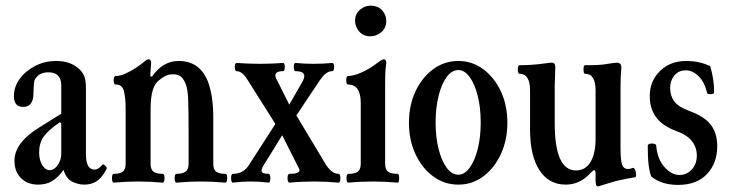

<svg xmlns="http://www.w3.org/2000/svg" viewBox="-20 -640 2570 677"><path d="M115 11Q77 11 54 -12Q31 -35 31 -73Q31 -137 119 -191L196 -239V-339Q196 -385 150 -385Q118 -385 103 -360Q99 -353 98 -312Q98 -263 62 -263Q29 -263 29 -301Q29 -334 49.5 -362Q70 -390 104 -407.5Q138 -425 178 -425Q225 -425 254 -401Q268 -390 275.5 -375Q283 -360 283 -329V-97Q283 -42 313 -42Q327 -42 341 -59Q344 -63 351.5 -55.5Q359 -48 355 -43Q340 -14 321.5 -1.5Q303 11 277 11Q257 11 235.5 1Q214 -9 204 -41Q184 -13 163 -1Q142 11 115 11ZM155 -40Q171 -40 183.5 -58Q196 -76 196 -97V-205L191 -209Q149 -180 133.5 -157.5Q118 -135 118 -102Q118 -76 129 -58Q140 -40 155 -40Z M381 4Q377 4 375.5 -4Q374 -12 375.5 -19.5Q377 -27 381 -27Q402 -27 412.5 -34.5Q423 -42 423 -63V-258Q423 -292 417.5 -317Q412 -342 388 -342Q383 -342 381.5 -349.5Q380 -357 381.5 -364.5Q383 -372 388 -372Q404 -372 424.5 -381.5Q445 -391 462.5 -403Q480 -415 488 -422Q498 -431 504 -431Q513 -431 513 -417Q512 -409 511 -392.5Q510 -376 510 -371L516 -370Q554 -425 610 -425Q684 -425 713 -353Q722 -329 727 -297.5Q732 -266 732 -228V-63Q732 -42 742.5 -34.5Q753 -27 775 -27Q779 -27 780.5 -19.5Q782 -12 780.5 -4Q779 4 775 4Q753 2 731.5 1Q710 0 689 0Q667 0 645.5 1Q624 2 602 4Q598 4 596.5 -4Q595 -12 596.5 -19.5Q598 -27 602 -27Q623 -27 634 -34.5Q645 -42 645 -63V-176Q645 -249 643.5 -288.5Q642 -328 634 -346Q625 -366 615 -372Q605 -378 591 -378Q573 -378 562 -371.5Q551 -365 542 -358Q527 -348 519 -323Q511 -298 511 -256V-63Q511 -42 521.5 -34.5Q532 -27 553 -27Q558 -27 559.5 -19.5Q561 -12 559.5 -4Q558 4 553 4Q532 2 511 1Q490 0 467 0Q445 0 424 1Q403 2 381 4Z M801 4Q797 4 795.5 -4Q794 -12 795.5 -19.5Q797 -27 801 -27Q839 -27 859 -60L951 -203L855 -355Q835 -389 815 -389Q810 -389 808.5 -396.5Q807 -404 808.5 -411Q810 -418 815 -418Q856 -415 897 -415Q938 -415 978 -418Q982 -418 983.5 -411Q985 -404 983.5 -396.5Q982 -389 978 -389Q951 -389 951 -374Q951 -369 954 -362.5Q957 -356 961 -349L1000 -271L1040 -341Q1053 -361 1053 -372Q1053 -389 1022 -389Q1018 -389 1016.5 -396.5Q1015 -404 1016.5 -411Q1018 -418 1022 -418Q1054 -415 1086 -415Q1118 -415 1151 -418Q1156 -418 1157.5 -411Q1159 -404 1157.5 -396.5Q1156 -389 1151 -389Q1139 -389 1128.5 -380.5Q1118 -372 1107 -356L1025 -233L1124 -68Q1147 -27 1174 -27Q1178 -27 1179.5 -19.5Q1181 -12 1179.5 -4Q1178 4 1174 4Q1152 2 1131 1Q1110 0 1088 0Q1066 0 1044 1Q1022 2 1001 4Q996 4 994.5 -4Q993 -12 994.5 -19.5Q996 -27 1001 -27Q1036 -27 1036 -40Q1036 -44 1024 -66L975 -163L920 -74Q902 -47 902 -39Q902 -32 909 -29.5Q916 -27 927 -27Q931 -27 932.5 -19.5Q934 -12 932.5 -4Q931 4 927 4Q911 2 895.5 1Q880 0 864 0Q849 0 833 1Q817 2 801 4Z M1286 -512Q1261 -512 1246.5 -529Q1232 -546 1232 -567Q1232 -591 1249 -605.5Q1266 -620 1286 -620Q1313 -620 1327.5 -603.5Q1342 -587 1342 -567Q1342 -541 1324.5 -526.5Q1307 -512 1286 -512ZM1209 4Q1204 4 1202.5 -4Q1201 -12 1202.5 -19.5Q1204 -27 1209 -27Q1232 -27 1242 -35Q1252 -43 1252 -63V-277Q1252 -342 1207 -342Q1203 -342 1201.5 -349.5Q1200 -357 1201.5 -364.5Q1203 -372 1207 -372Q1227 -372 1256 -385Q1285 -398 1313 -420Q1328 -431 1333 -431Q1342 -431 1342 -417Q1339 -398 1338.5 -378.5Q1338 -359 1338 -339V-63Q1338 -43 1348 -35Q1358 -27 1382 -27Q1386 -27 1387 -19.5Q1388 -12 1387 -4Q1386 4 1382 4Q1360 2 1338.5 1Q1317 0 1296 0Q1274 0 1252 1Q1230 2 1209 4Z M1596 11Q1547 11 1507.5 -18Q1468 -47 1445 -96.5Q1422 -146 1422 -207Q1422 -269 1445 -318Q1468 -367 1507.5 -396Q1547 -425 1596 -425Q1645 -425 1684 -396Q1723 -367 1746 -318Q1769 -269 1769 -207Q1769 -146 1746 -96.5Q1723 -47 1684 -18Q1645 11 1596 11ZM1596 -24Q1618 -24 1636 -48.5Q1654 -73 1664.5 -114.5Q1675 -156 1675 -208Q1675 -260 1664.5 -302Q1654 -344 1636 -368.5Q1618 -393 1596 -393Q1573 -393 1555 -368.5Q1537 -344 1526.5 -302Q1516 -260 1516 -208Q1516 -156 1526.5 -114.5Q1537 -73 1555 -48.5Q1573 -24 1596 -24Z M2087 17Q2083 17 2081.5 10.5Q2080 4 2080 -5V-28Q2080 -40 2075 -40Q2072 -40 2064 -32Q2026 11 1975 11Q1915 11 1882 -40Q1849 -91 1849 -183V-321Q1849 -380 1811 -380Q1808 -380 1806.5 -387.5Q1805 -395 1806.5 -402.5Q1808 -410 1811 -410Q1832 -410 1854 -411.5Q1876 -413 1890 -415Q1908 -417 1913.5 -418Q1919 -419 1926 -419Q1938 -419 1938 -403Q1938 -386 1937 -368.5Q1936 -351 1936 -340V-205Q1936 -39 2011 -39Q2044 -39 2062 -68.5Q2080 -98 2080 -150V-321Q2080 -380 2043 -380Q2039 -380 2038 -387.5Q2037 -395 2038 -402.5Q2039 -410 2043 -410Q2069 -410 2089 -411Q2109 -412 2123 -415Q2139 -417 2144.5 -418Q2150 -419 2155 -419Q2171 -419 2171 -402Q2168 -370 2168 -340V-120Q2168 -75 2173.5 -59.5Q2179 -44 2195 -44Q2202 -44 2211 -48Q2216 -49 2219.5 -41Q2223 -33 2223 -24.5Q2223 -16 2219 -15Q2212 -14 2191 -10Q2170 -6 2153 -2Q2135 3 2122.5 7Q2110 11 2097 15Q2091 17 2087 17Z M2371 12Q2312 12 2276 -18Q2270 -35 2267 -59.5Q2264 -84 2264 -125Q2264 -134 2278 -134Q2294 -134 2294 -125Q2298 -79 2323 -51Q2348 -23 2375 -23Q2402 -23 2419.5 -42.5Q2437 -62 2437 -92Q2437 -120 2420 -142Q2403 -164 2367 -177Q2317 -195 2294 -226Q2271 -257 2271 -301Q2271 -354 2307 -389.5Q2343 -425 2400 -425Q2445 -425 2484 -407Q2498 -362 2498 -315Q2498 -308 2486 -308Q2473 -308 2473 -313Q2465 -349 2444 -370.5Q2423 -392 2398 -392Q2373 -392 2358 -374Q2343 -356 2343 -330Q2343 -302 2357.5 -282.5Q2372 -263 2410 -249Q2463 -230 2486 -200.5Q2509 -171 2509 -124Q2509 -65 2473 -26.5Q2437 12 2371 12Z"/></svg>

Font: Junicode Two Beta Condensed Medium
Style: Regular
Weight: 500
Width: 3
Designer: Peter S. Baker
Foundry: Briery Creek Software
Version: Version 1.053; ttfautohint (v1.8.4)